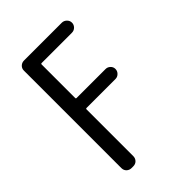

<svg xmlns="http://www.w3.org/2000/svg" viewBox="-216 -617 933 933"><g transform="rotate(-45 250.0 -150.5)"><path d="M125 219.7Q110.4 219.7 100.1 210Q89.8 200.2 89.8 184.6V-485.4Q89.8 -500 100.1 -509.8Q110.4 -519.5 125 -519.5H384.8Q398.4 -519.5 409.2 -509.3Q419.9 -499 419.9 -484.9Q419.9 -470.7 409.7 -460.4Q399.4 -450.2 384.8 -450.2H176.8Q171.9 -450.2 171.9 -445.3V-214.8Q171.9 -210 176.8 -210H376Q389.6 -210 399.9 -200.2Q410.2 -190.4 410.2 -176.3Q410.2 -162.1 399.9 -151.9Q389.6 -141.6 376 -141.6H176.8Q171.9 -141.6 171.9 -136.7V184.6Q171.9 199.2 162.1 209.5Q152.3 219.7 136.7 219.7Z"/></g></svg>

Font: Rounded-L Mgen+ 2m regular
Style: Regular
Weight: 400
Designer: [Source Han Sans]
Ryoko NISHIZUKA  (kana & ideographs); Paul D. Hunt (Latin, Greek & Cyrillic); Wenlong ZHANG  (bopomofo
Version: Version 1.059.20150602